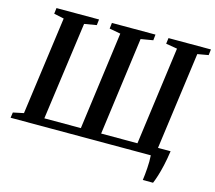

<svg xmlns="http://www.w3.org/2000/svg" viewBox="-124 -896 1355 1211"><g transform="rotate(15 553.5 -290.0)"><path d="M906 163.5Q908.5 146.5 910.5 126Q912.5 105.5 914 84Q915.5 62.5 915.8 41Q916 19.5 914.5 0L873 -57H1028.5Q1020.5 -2 1011 39.5Q1001.5 81 992 111Q982.5 141 973 163.5ZM-1 0 4 -35.5 73 -50 160.5 -691 95 -705 99.5 -743H377.5L373 -705L293.5 -691.5L205.5 -51.5H444L530 -691.5L457 -705L461.5 -743H746L742 -705L662.5 -691.5L576.5 -51.5H813.5L900 -692.5L826 -705L831 -743H1108L1103.5 -705L1032.5 -692.5L945.5 -51.5L1018 -35.5L1013.5 0Z"/></g></svg>

Font: Merriweather 60pt SemiBold
Style: Italic
Weight: 600
Italic angle: -7.8°
Version: Version 2.101